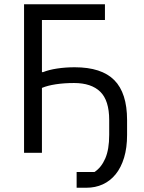

<svg xmlns="http://www.w3.org/2000/svg" viewBox="-20 -718 675 902"><path d="M340 90H424Q456 69 474.5 26.5Q493 -16 493 -84V-154Q493 -246 451 -287Q409 -328 328 -328Q281 -328 242 -322Q203 -316 177 -305V0H93V-698H473V-624H177V-379H182Q209 -390 248 -396Q287 -402 331 -402Q457 -402 517 -341.5Q577 -281 577 -154V-84Q577 -24 563 22.5Q549 69 523.5 100.5Q498 132 463 148Q428 164 386 164H340Z"/></svg>

Font: IBM Plex Sans
Style: Regular
Weight: 400
Designer: Mike Abbink, Paul van der Laan, Pieter van Rosmalen
Foundry: Bold Monday
Version: Version 3.005